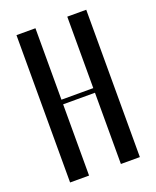

<svg xmlns="http://www.w3.org/2000/svg" viewBox="-132 -778 697 856"><g transform="rotate(-20 216.5 -349.5)"><path d="M141 -699V-360H292V-699H382V0H292V-338H141V0H51V-699Z"/></g></svg>

Font: Moniqa SemBd Heading
Style: Regular
Weight: 600
Designer: Rajesh Rajput
Foundry: Rajesh Rajput
Version: Version 1.000